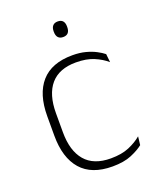

<svg xmlns="http://www.w3.org/2000/svg" viewBox="-126 -733 681 822"><g transform="rotate(-20 214.5 -322.0)"><path d="M245 10Q150 10 102.5 -44.2Q55 -98.5 55 -199.5V-287.5Q55 -388.5 102.5 -442.5Q150 -496.5 245 -496.5Q278.5 -496.5 304.8 -489.5Q331 -482.5 350.5 -472.2Q370 -462 383 -451.5L387 -413.5Q363.5 -434 330 -448.2Q296.5 -462.5 248.5 -462.5Q172 -462.5 133.2 -417.5Q94.5 -372.5 94.5 -287V-200.5Q94.5 -116 133.2 -70.5Q172 -25 250 -25Q299.5 -25 333.5 -39.5Q367.5 -54 391 -74L386.5 -35.5Q366 -19 331.5 -4.5Q297 10 245 10ZM235.5 -583Q220.5 -583 212.8 -591.8Q205 -600.5 205 -617.5V-620.5Q205 -636.5 212.8 -645.2Q220.5 -654 235.5 -654Q251 -654 258.5 -645.2Q266 -636.5 266 -620.5V-617.5Q266 -600.5 258.5 -591.8Q251 -583 235.5 -583Z"/></g></svg>

Font: Anek Latin Medium ExtraLight
Style: Regular
Weight: 250
Version: Version 1.003